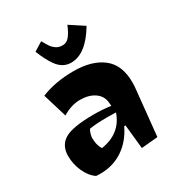

<svg xmlns="http://www.w3.org/2000/svg" viewBox="-179 -859 937 1004"><g transform="rotate(-30 290.0 -357.5)"><path d="M135 23Q118 23 110 22Q76 -1 55.5 -46.5Q35 -92 35 -141Q35 -205 83.5 -234Q132 -263 262 -263Q310 -263 362 -256L360 -278Q356 -318 322 -341.5Q288 -365 235 -365Q182 -365 129 -332L85 -477Q171 -512 281 -512Q391 -512 455 -462.5Q519 -413 519 -308Q519 -284 517 -270L489 6L390 15L375 -130H367Q333 -58 273 -17.5Q213 23 135 23ZM366 -214 313 -215Q247 -215 205 -208Q191 -180 191 -158Q191 -136 197 -116Q203 -96 210 -89Q330 -108 366 -214ZM294 -556Q243 -556 209 -604Q183 -641 160 -699L213 -732Q229 -704 237.5 -691.5Q246 -679 261.5 -668Q277 -657 301 -657Q325 -657 342 -678Q359 -699 375 -738L459 -683Q384 -556 294 -556Z"/></g></svg>

Font: Joti One
Style: Regular
Weight: 400
Designer: Eduardo Rodriguez Tunni
Foundry: Eduardo Rodriguez Tunni
Version: Version 1.001